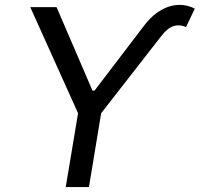

<svg xmlns="http://www.w3.org/2000/svg" viewBox="-20 -756 807 776"><path d="M102.3 -727.3 295.5 -298.3 245.7 0H339.5L388.8 -298.3L633.9 -612.9C666.5 -654.8 699.2 -660.9 731.9 -646.7L767.4 -721.2C701.7 -754.3 624.3 -733.3 562.9 -653.1L362.2 -389.9H353.7L208.5 -727.3Z"/></svg>

Font: Margiela Sans Text
Style: Italic
Weight: 400
Italic angle: -9.39999°
Designer: Stefan Endress, Andreas Faust
Version: Version 1.100;FEAKit 1.0